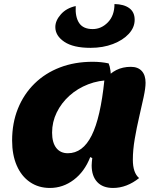

<svg xmlns="http://www.w3.org/2000/svg" viewBox="-20 -906 786 951"><path d="M227 25Q171 25 128.5 -4Q86 -33 63 -86Q40 -139 40 -210Q40 -297 69 -368.5Q98 -440 151 -492Q204 -544 277 -572Q350 -600 439 -600Q481 -600 518 -592Q524 -579 527 -557Q530 -535 530 -509Q470 -509 417 -488.5Q364 -468 324 -432Q284 -396 261 -349Q238 -302 238 -249Q238 -200 258.5 -173.5Q279 -147 316 -147Q390 -147 434 -235Q478 -323 497 -509Q524 -543 556 -559Q588 -575 628 -575Q663 -575 682 -554.5Q701 -534 701 -496Q701 -470 691.5 -425.5Q682 -381 669.5 -327.5Q657 -274 647.5 -218.5Q638 -163 638 -115Q638 -50 669 -24Q639 0 606.5 12.5Q574 25 540 25Q489 25 461.5 -4.5Q434 -34 434 -87Q434 -95 435 -104Q436 -113 437 -123L427 -128Q399 -56 345.5 -15.5Q292 25 227 25ZM428 -669Q343 -669 298.5 -699Q254 -729 254 -772Q254 -804 281.5 -835Q309 -866 355 -876Q352 -822 372 -792Q392 -762 439 -762Q482 -762 514.5 -795.5Q547 -829 547 -886Q594 -885 620.5 -865.5Q647 -846 647 -808Q647 -770 618 -738.5Q589 -707 539.5 -688Q490 -669 428 -669Z"/></svg>

Font: Lemonada
Style: Regular
Weight: 400
Designer: Mohamed Gaber (Arabic), Eduardo Tunni (Latin)
Foundry: Kief Type Foundry
Version: Version 4.005